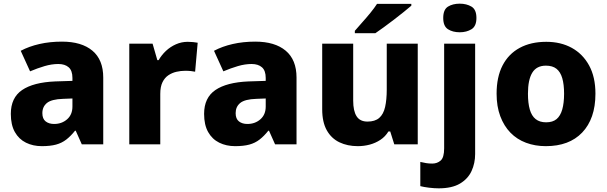

<svg xmlns="http://www.w3.org/2000/svg" viewBox="-20 -787 3311 1047"><path d="M318 -560Q425 -560 484 -510.5Q543 -461 543 -364V0H426L393 -74H389Q366 -45 341.5 -26Q317 -7 285.5 1.5Q254 10 208 10Q160 10 121.5 -9Q83 -28 61 -67Q39 -106 39 -166Q39 -254 100.5 -296Q162 -338 281 -343L375 -346V-362Q375 -402 354.5 -420Q334 -438 298 -438Q262 -438 223 -426.5Q184 -415 144 -398L93 -510Q138 -534 195 -547Q252 -560 318 -560ZM324 -248Q261 -246 236 -225.5Q211 -205 211 -170Q211 -139 229 -125Q247 -111 275 -111Q317 -111 346 -136.5Q375 -162 375 -206V-250Z M1004 -559Q1017 -559 1033 -557.5Q1049 -556 1058 -554L1044 -396Q1035 -398 1021 -399.5Q1007 -401 990 -401Q966 -401 942 -395.5Q918 -390 898 -376.5Q878 -363 866 -338.5Q854 -314 854 -275V0H685V-549H812L838 -459H845Q861 -487 885 -509.5Q909 -532 939.5 -545.5Q970 -559 1004 -559Z M1372 -560Q1479 -560 1538 -510.5Q1597 -461 1597 -364V0H1480L1447 -74H1443Q1420 -45 1395.5 -26Q1371 -7 1339.5 1.5Q1308 10 1262 10Q1214 10 1175.5 -9Q1137 -28 1115 -67Q1093 -106 1093 -166Q1093 -254 1154.5 -296Q1216 -338 1335 -343L1429 -346V-362Q1429 -402 1408.5 -420Q1388 -438 1352 -438Q1316 -438 1277 -426.5Q1238 -415 1198 -398L1147 -510Q1192 -534 1249 -547Q1306 -560 1372 -560ZM1378 -248Q1315 -246 1290 -225.5Q1265 -205 1265 -170Q1265 -139 1283 -125Q1301 -111 1329 -111Q1371 -111 1400 -136.5Q1429 -162 1429 -206V-250Z M2258 -549V0H2130L2108 -70H2098Q2081 -42 2054.5 -24.5Q2028 -7 1996.5 1.5Q1965 10 1931 10Q1875 10 1831 -11Q1787 -32 1762 -76.5Q1737 -121 1737 -191V-549H1906V-238Q1906 -182 1924.5 -153Q1943 -124 1984 -124Q2025 -124 2048 -144Q2071 -164 2080 -203.5Q2089 -243 2089 -299V-549ZM2223 -756Q2207 -742 2182 -722Q2157 -702 2128.5 -680Q2100 -658 2073 -638.5Q2046 -619 2027 -606H1915V-619Q1931 -638 1954 -663.5Q1977 -689 1999.5 -716.5Q2022 -744 2036 -766H2223Z M2372 240Q2348 240 2319.5 236.5Q2291 233 2272 228V96Q2289 100 2304 102.5Q2319 105 2337 105Q2364 105 2383 88.5Q2402 72 2402 22V-549H2571V53Q2571 103 2551.5 145.5Q2532 188 2488.5 214Q2445 240 2372 240ZM2397 -689Q2397 -735 2423 -751Q2449 -767 2487 -767Q2524 -767 2551 -751Q2578 -735 2578 -689Q2578 -644 2551 -627.5Q2524 -611 2487 -611Q2449 -611 2423 -627.5Q2397 -644 2397 -689Z M3227 -276Q3227 -207 3208.5 -154Q3190 -101 3154.5 -64Q3119 -27 3069.5 -8.5Q3020 10 2956 10Q2898 10 2848.5 -8.5Q2799 -27 2763.5 -63.5Q2728 -100 2708 -153.5Q2688 -207 2688 -276Q2688 -367 2720.5 -430Q2753 -493 2814 -526Q2875 -559 2959 -559Q3038 -559 3098 -526Q3158 -493 3192.5 -430Q3227 -367 3227 -276ZM2859 -276Q2859 -225 2869 -190Q2879 -155 2901 -137.5Q2923 -120 2958 -120Q2994 -120 3015 -137.5Q3036 -155 3046 -190Q3056 -225 3056 -276Q3056 -327 3046 -361Q3036 -395 3014.5 -412Q2993 -429 2957 -429Q2906 -429 2882.5 -390.5Q2859 -352 2859 -276Z"/></svg>

Font: Noto Sans Hebrew ExtraBold
Style: Regular
Weight: 800
Designer: Monotype Design Team
Foundry: Monotype Imaging Inc.
Version: Version 2.003